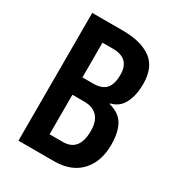

<svg xmlns="http://www.w3.org/2000/svg" viewBox="-172 -914 855 929"><g transform="rotate(30 256.0 -450.0)"><path d="M242 -807Q344 -807 400.5 -766Q457 -725 457 -631Q457 -570 435 -526Q413 -482 365 -471V-467Q423 -452 446.5 -410.5Q470 -369 470 -300Q470 -205 417.5 -149Q365 -93 270 -93H71V-807ZM247 -513Q295 -513 317 -538Q339 -563 339 -616Q339 -707 245 -707H186V-513ZM186 -416V-195H260Q351 -195 351 -309Q351 -362 325.5 -389Q300 -416 253 -416Z"/></g></svg>

Font: Noto Sans Kannada UI ExtraCondensed SemiBold
Style: Regular
Weight: 600
Width: 2
Designer: Jelle Bosma - Monotype Design Team
Foundry: Monotype Imaging Inc.
Version: Version 2.005; ttfautohint (v1.8.4.7-5d5b)